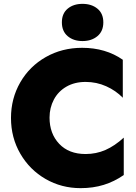

<svg xmlns="http://www.w3.org/2000/svg" viewBox="-20 -962 705 996"><path d="M424 -163Q337 -163 287 -216Q237 -269 237 -352Q237 -403 259.5 -445.5Q282 -488 324.5 -512.5Q367 -537 424 -537Q481 -537 531 -514.5Q581 -492 617 -455V-652Q528 -714 406 -714Q302 -714 217.5 -666Q133 -618 85 -534.5Q37 -451 37 -350Q37 -248 85.5 -164.5Q134 -81 216.5 -33.5Q299 14 398 14Q463 14 518 -3Q573 -20 622 -54V-248Q575 -205 527 -184Q479 -163 424 -163ZM301 -846Q301 -800 331 -774.5Q361 -749 408 -749Q455 -749 485.5 -774.5Q516 -800 516 -846Q516 -892 485.5 -917Q455 -942 408 -942Q361 -942 331 -917Q301 -892 301 -846Z"/></svg>

Font: Geom Black
Style: Bold
Weight: 900
Version: Version 1.102